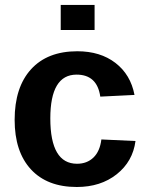

<svg xmlns="http://www.w3.org/2000/svg" viewBox="-20 -745 596 775"><path d="M290 9.8Q170.4 9.8 104.7 -61.5Q39.1 -132.8 39.1 -261.2Q39.1 -392.6 105.2 -465.3Q171.4 -538.1 292 -538.1Q384.8 -538.1 446 -491Q507.3 -443.8 522.9 -361.8L384.8 -355Q372.1 -443.8 289.1 -443.8Q183.1 -443.8 183.1 -267.1Q183.1 -84 291 -84Q331.1 -84 357.2 -109.1Q383.3 -134.3 389.2 -182.1L526.9 -175.8Q516.1 -93.3 451.2 -41.7Q386.2 9.8 290 9.8ZM361.8 -624H225.1V-725.1H361.8Z"/></svg>

Font: Libra Sans Modern
Style: Bold
Weight: 700
Foundry: Stefan Peev, Context Ltd
Version: Version 1.000